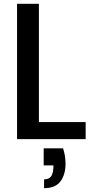

<svg xmlns="http://www.w3.org/2000/svg" viewBox="-20 -726 490 1002"><path d="M427 0H69V-706H183V-89H427ZM210 256V210Q237 210 248 192.5Q259 175 259 137H208V48H309Q322 87 322 128Q322 185 295.5 220.5Q269 256 210 256Z"/></svg>

Font: Ulagadi Sans Medium
Style: Regular
Weight: 500
Designer: Ninad Kale (Devanagari), Jonny Pinhorn (Latin)
Foundry: Indian Type Foundry
Version: Version 3.01;March 29, 2020;FontCreator 12.0.0.2522 64-bit; 